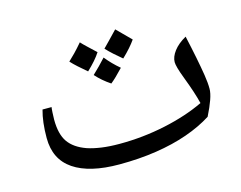

<svg xmlns="http://www.w3.org/2000/svg" viewBox="-77 -621 925 737"><g transform="rotate(-15 386.0 -252.5)"><path d="M314 0Q196 0 133 -42.5Q70 -85 70 -170Q70 -234 83 -280H119Q118 -276 117 -259.5Q116 -243 116 -231Q116 -173 138 -141.5Q160 -110 208 -93Q232 -85 263.5 -80.5Q295 -76 335 -76Q428 -76 517 -95Q606 -114 675 -147Q670 -168 661 -195.5Q652 -223 639 -257Q629 -283 624.5 -299.5Q620 -316 620 -324Q620 -345 637 -367.5Q654 -390 686 -408Q697 -359 705 -318.5Q713 -278 718 -246.5Q723 -215 723 -191Q723 -174 714 -148.5Q705 -123 688 -89Q644 -61 587 -41Q530 -21 461.5 -10.5Q393 0 314 0ZM290 -376Q271 -392 256 -405.5Q241 -419 230 -431Q242 -442 256.5 -457Q271 -472 288 -492Q297 -482 311 -469Q325 -456 344 -438Q335 -424 321.5 -408.5Q308 -393 290 -376ZM433 -389Q416 -403 401 -416.5Q386 -430 373 -444Q381 -452 396 -467.5Q411 -483 432 -505Q440 -497 453.5 -483.5Q467 -470 487 -450Q478 -437 464.5 -421.5Q451 -406 433 -389ZM364 -308Q331 -330 307 -357Q321 -370 334.5 -384Q348 -398 361 -412Q385 -382 415 -357Q399 -340 386.5 -328Q374 -316 364 -308Z"/></g></svg>

Font: Noto Naskh Arabic
Style: Regular
Weight: 400
Designer: Monotype Design Team, David Williams, Mohamad Dakak and Nizar Qandah
Foundry: Monotype Imaging Inc.
Version: Version 2.013